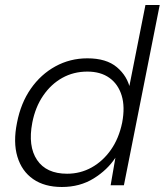

<svg xmlns="http://www.w3.org/2000/svg" viewBox="-20 -740 658 767"><path d="M500 -384 494 -382 561 -720H618L475 0H422L441 -110Q409 -61 354 -27Q299 7 227 7Q158 7 112.5 -24.5Q67 -56 49.5 -114Q32 -172 48 -250Q63 -328 103 -385.5Q143 -443 201.5 -475Q260 -507 329 -507Q405 -507 447 -471.5Q489 -436 500 -384ZM109 -250Q91 -156 128 -101Q165 -46 248 -46Q301 -46 346 -71Q391 -96 423 -141.5Q455 -187 468 -250Q480 -313 466 -358.5Q452 -404 417 -429Q382 -454 329 -454Q274 -454 229 -429Q184 -404 152.5 -358Q121 -312 109 -250Z"/></svg>

Font: Albert Sans Light
Style: Italic
Weight: 300
Italic angle: -11.25°
Designer: Andreas Rasmussen
Foundry: a.Foundry
Version: Version 1.025